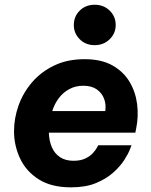

<svg xmlns="http://www.w3.org/2000/svg" viewBox="-20 -794 648 824"><path d="M284.8 10Q200.4 10 146.4 -24.2Q92.4 -58.4 66.3 -113.7Q40.2 -169 40.2 -231.2Q40.2 -286.6 59.7 -341.4Q79.2 -396.2 117.7 -441Q156.2 -485.8 212.6 -512.9Q269 -540 343.2 -540Q415 -540 462.4 -513.3Q509.8 -486.6 535.8 -443.1Q561.8 -399.6 568.4 -347.6Q575 -295.6 564.8 -244.8L560.8 -224.6H189.6Q190.8 -189.4 202.6 -162.1Q214.4 -134.8 237.7 -119.4Q261 -104 295.4 -104Q326 -104 346.4 -113.9Q366.8 -123.8 378.9 -137.3Q391 -150.8 396.3 -160.7Q401.6 -170.6 401.6 -170.6H544.4Q544.4 -170.6 537.3 -152.2Q530.2 -133.8 513.3 -107.3Q496.4 -80.8 466.5 -53.8Q436.6 -26.8 392.2 -8.4Q347.8 10 284.8 10ZM204.2 -317.2H431.8Q436 -345.8 426.6 -370.5Q417.2 -395.2 395 -410.6Q372.8 -426 337.2 -426Q304 -426 277.2 -411.5Q250.4 -397 232 -372.3Q213.6 -347.6 204.2 -317.2ZM386.4 -600.2Q347.4 -600.2 322.1 -625.7Q296.8 -651.2 296.8 -686.4Q296.8 -723.2 322.1 -748.4Q347.4 -773.6 386.4 -773.6Q425 -773.6 450.8 -748.4Q476.6 -723.2 476.6 -686.4Q476.6 -651.2 450.8 -625.7Q425 -600.2 386.4 -600.2Z"/></svg>

Font: Be Vietnam Pro Variable Thin
Style: Italic
Weight: 100
Italic angle: -12°
Designer: Lam Bao, Tony Le, Vietanh Nguyen
Foundry: Yellow Type Foundry
Version: Version 1.002